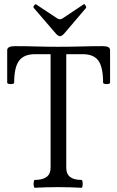

<svg xmlns="http://www.w3.org/2000/svg" viewBox="-20 -884 555 907"><path d="M144 3Q141 3 139.5 -6Q138 -15 139.5 -24.5Q141 -34 144 -34Q219 -34 219 -91V-628H145Q93 -628 70 -597Q47 -566 47 -494Q47 -489 39 -487.5Q31 -486 22.5 -487.5Q14 -489 14 -494V-647Q14 -666 50 -666Q101 -666 152.5 -664.5Q204 -663 255 -663Q308 -663 361 -664.5Q414 -666 466 -666Q500 -666 500 -647V-494Q500 -489 492 -487.5Q484 -486 475.5 -487.5Q467 -489 467 -494Q467 -566 445 -597Q423 -628 371 -628H293V-91Q293 -34 365 -34Q369 -34 370 -24.5Q371 -15 370 -6Q369 3 365 3Q310 0 254 0Q200 0 144 3ZM263 -713Q256 -713 245 -724L140 -846Q135 -851 142 -859Q147 -866 151 -863L249 -798Q256 -793 263 -793Q270 -793 277 -798L376 -864Q380 -866 384 -858Q389 -849 386 -846L282 -724Q271 -713 263 -713Z"/></svg>

Font: Junicode Two Beta Condensed
Style: Regular
Weight: 400
Width: 3
Designer: Peter S. Baker
Foundry: Briery Creek Software
Version: Version 1.053; ttfautohint (v1.8.4)